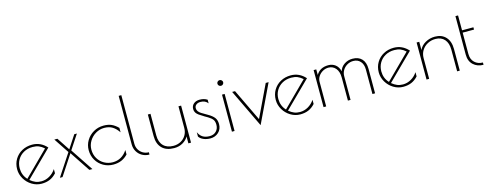

<svg xmlns="http://www.w3.org/2000/svg" viewBox="-27 -1495 5720 2253"><g transform="rotate(-15 2833.5 -368.5)"><path d="M459 -117V-66Q422 -25 378 -6.5Q334 12 278 12Q216 12 161.5 -21Q107 -54 74.5 -109Q42 -164 42 -226Q42 -293 74 -346.5Q106 -400 161.5 -430Q217 -460 285 -460Q389 -460 462 -378L148 -68Q181 -41 212 -28.5Q243 -16 282 -16Q334 -16 381 -43Q428 -70 459 -117ZM129 -87 422 -378Q389 -407 358 -419.5Q327 -432 284 -432Q223 -432 175.5 -405.5Q128 -379 101 -333Q74 -287 74 -229Q74 -146 129 -87Z M859 0 695 -247 533 0H501L676 -266L554 -450H591L694 -294L796 -450H828L713 -275L896 0Z M911 -225Q911 -288 943 -341.5Q975 -395 1030.5 -427Q1086 -459 1153 -459Q1209 -459 1249 -441Q1289 -423 1327 -385V-331Q1294 -380 1253.5 -405.5Q1213 -431 1153 -431Q1098 -431 1049.5 -402.5Q1001 -374 972 -326Q943 -278 943 -223Q943 -163 971 -115.5Q999 -68 1046.5 -41.5Q1094 -15 1149 -15Q1261 -15 1327 -116V-62Q1291 -24 1247.5 -5.5Q1204 13 1149 13Q1084 13 1029.5 -18Q975 -49 943 -103Q911 -157 911 -225Z M1416 -160V-750H1448V-160Q1448 -120 1466.5 -88Q1485 -56 1517 -37.5Q1549 -19 1587 -19V9Q1540 9 1501 -12.5Q1462 -34 1439 -73Q1416 -112 1416 -160Z M1690 -188V-450H1722V-188Q1722 -106 1765.5 -61.5Q1809 -17 1888 -17Q1936 -17 1976 -38.5Q2016 -60 2039 -99Q2062 -138 2062 -188V-450H2094V0H2062V-84Q2039 -42 1993 -15.5Q1947 11 1888 11Q1793 11 1741.5 -41Q1690 -93 1690 -188Z M2191 -48V-101Q2210 -58 2243 -37.5Q2276 -17 2327 -17Q2376 -17 2406 -47.5Q2436 -78 2436 -126Q2436 -167 2419 -189.5Q2402 -212 2364 -235L2326 -257Q2285 -282 2264.5 -296.5Q2244 -311 2232 -329.5Q2220 -348 2220 -373Q2220 -413 2248 -437Q2276 -461 2321 -461Q2376 -461 2413 -436V-392Q2382 -433 2324 -433Q2292 -433 2272 -417Q2252 -401 2252 -376Q2252 -354 2264 -337.5Q2276 -321 2297.5 -307Q2319 -293 2369 -265Q2420 -236 2444 -205.5Q2468 -175 2468 -126Q2468 -64 2427.5 -26.5Q2387 11 2329 11Q2281 11 2244 -5.5Q2207 -22 2191 -48Z M2572 -588Q2572 -602 2582.5 -612Q2593 -622 2607 -622Q2621 -622 2631.5 -612Q2642 -602 2642 -588Q2642 -573 2631.5 -563Q2621 -553 2607 -553Q2593 -553 2582.5 -563Q2572 -573 2572 -588ZM2591 -450H2623V0H2591Z M3157 -450 2936 13 2714 -450H2749L2936 -60L3122 -450Z M3601 -117V-66Q3564 -25 3520 -6.5Q3476 12 3420 12Q3358 12 3303.5 -21Q3249 -54 3216.5 -109Q3184 -164 3184 -226Q3184 -293 3216 -346.5Q3248 -400 3303.5 -430Q3359 -460 3427 -460Q3531 -460 3604 -378L3290 -68Q3323 -41 3354 -28.5Q3385 -16 3424 -16Q3476 -16 3523 -43Q3570 -70 3601 -117ZM3271 -87 3564 -378Q3531 -407 3500 -419.5Q3469 -432 3426 -432Q3365 -432 3317.5 -405.5Q3270 -379 3243 -333Q3216 -287 3216 -229Q3216 -146 3271 -87Z M3704 -450H3736V-382Q3782 -461 3884 -461Q3933 -461 3969 -433.5Q4005 -406 4019 -351Q4032 -400 4076.5 -430.5Q4121 -461 4177 -461Q4250 -461 4290 -418.5Q4330 -376 4330 -298V0H4298V-298Q4298 -361 4265.5 -397Q4233 -433 4180 -433Q4140 -433 4106 -413.5Q4072 -394 4052 -361Q4032 -328 4032 -288V0H4000V-280Q4000 -352 3966 -392.5Q3932 -433 3878 -433Q3842 -433 3809.5 -415Q3777 -397 3756.5 -366.5Q3736 -336 3736 -300V0H3704Z M4852 -117V-66Q4815 -25 4771 -6.5Q4727 12 4671 12Q4609 12 4554.5 -21Q4500 -54 4467.5 -109Q4435 -164 4435 -226Q4435 -293 4467 -346.5Q4499 -400 4554.5 -430Q4610 -460 4678 -460Q4782 -460 4855 -378L4541 -68Q4574 -41 4605 -28.5Q4636 -16 4675 -16Q4727 -16 4774 -43Q4821 -70 4852 -117ZM4522 -87 4815 -378Q4782 -407 4751 -419.5Q4720 -432 4677 -432Q4616 -432 4568.5 -405.5Q4521 -379 4494 -333Q4467 -287 4467 -229Q4467 -146 4522 -87Z M4955 -450H4987V-350Q5009 -400 5062 -430.5Q5115 -461 5179 -461Q5262 -461 5310.5 -408.5Q5359 -356 5359 -262V0H5327V-262Q5327 -343 5287.5 -388Q5248 -433 5177 -433Q5125 -433 5081.5 -409.5Q5038 -386 5012.5 -345Q4987 -304 4987 -252V0H4955Z M5475 -163V-631H5507V-450H5645V-422H5507V-163Q5507 -97 5546.5 -59.5Q5586 -22 5646 -22V6Q5572 6 5523.5 -39Q5475 -84 5475 -163Z"/></g></svg>

Font: Poiret One
Style: Regular
Weight: 400
Designer: Denis Masharov (denis.masharov@gmail.com), Cyreal (Charset Expansion)
Foundry: Denis Masharov
Version: Version 1.101